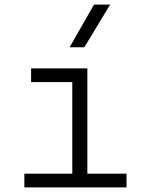

<svg xmlns="http://www.w3.org/2000/svg" viewBox="-20 -815 626 835"><path d="M85.9 0V-59.6H294.4V-458H115.2V-517.6H359.9V-59.6H530.3V0ZM282.7 -609.4 388.7 -794.9H459L346.7 -609.4Z"/></svg>

Font: CaskaydiaCove NFP Light
Style: Regular
Weight: 300
Designer: Aaron Bell
Foundry: Saja Typeworks
Version: Version 2111.001; VTT 6.35;Nerd Fonts 3.1.1